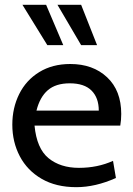

<svg xmlns="http://www.w3.org/2000/svg" viewBox="-20 -765 552 795"><path d="M31 -249Q31 -318 59.5 -375.5Q88 -433 142.5 -466.5Q197 -500 271 -500Q365 -500 423.5 -445Q482 -390 482 -293Q482 -268 478 -245H123Q132 -150 181 -110Q230 -70 307 -70Q384 -70 448 -99L460 -28Q375 10 296 10Q212 10 152.5 -24.5Q93 -59 62 -118Q31 -177 31 -249ZM389 -307Q389 -360 359 -390Q329 -420 269 -420Q211 -420 178 -391.5Q145 -363 131 -307ZM176 -578 73 -745H171L242 -578ZM316 -578 218 -745H316L382 -578Z"/></svg>

Font: Cabin
Style: Regular
Weight: 400
Designer: Pablo Impallari
Foundry: Pablo Impallari. http://www.impallari.com Igino Marini. http://www.ikern.com
Version: Version 2.200